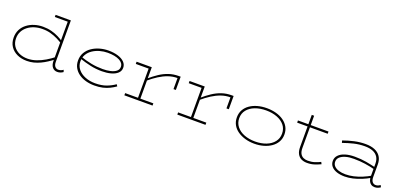

<svg xmlns="http://www.w3.org/2000/svg" viewBox="15 -1600 5289 2528"><g transform="rotate(20 2659.5 -336.0)"><path d="M346 14Q269 14 209 -14Q149 -42 114.5 -94Q80 -146 80 -218Q80 -280 105 -329Q130 -378 175 -412.5Q220 -447 277 -465Q334 -483 398 -483Q462 -483 517 -468.5Q572 -454 618.5 -430.5Q665 -407 703 -379V-348Q665 -375 617 -399Q569 -423 514 -438Q459 -453 398 -452Q340 -452 288 -435.5Q236 -419 196.5 -388Q157 -357 135 -314.5Q113 -272 113 -219Q113 -158 142.5 -112.5Q172 -67 224.5 -42Q277 -17 346 -17Q407 -18 466 -38Q525 -58 583 -92Q641 -126 695 -169V-134Q658 -105 617 -78Q576 -51 532.5 -30.5Q489 -10 442.5 2Q396 14 346 14ZM773 13Q730 13 704 -18.5Q678 -50 678 -107V-686H711V-107Q711 -61 730 -40Q749 -19 774 -19Q795 -19 812 -25Q829 -31 844 -43L854 -14Q837 -2 817 5.5Q797 13 773 13ZM497 -656V-686H705V-656Z M1292 14Q1229 14 1172.5 -1.5Q1116 -17 1073 -47.5Q1030 -78 1005 -122Q980 -166 980 -223Q980 -287 1008.5 -335.5Q1037 -384 1085.5 -417Q1134 -450 1193.5 -466.5Q1253 -483 1314 -483Q1390 -483 1448 -465Q1506 -447 1539 -413.5Q1572 -380 1572 -335Q1572 -288 1537.5 -257Q1503 -226 1446.5 -211Q1390 -196 1322 -196Q1238 -196 1160.5 -213Q1083 -230 1006 -256L1005 -284Q1083 -257 1160.5 -242Q1238 -227 1322 -227Q1380 -227 1429 -238Q1478 -249 1508.5 -273Q1539 -297 1539 -335Q1539 -390 1478 -421Q1417 -452 1314 -452Q1259 -452 1205 -437Q1151 -422 1107.5 -393Q1064 -364 1038.5 -321.5Q1013 -279 1013 -223Q1013 -161 1050.5 -114.5Q1088 -68 1151.5 -42.5Q1215 -17 1292 -17Q1382 -17 1447 -41Q1512 -65 1566 -103L1582 -78Q1545 -52 1502.5 -31Q1460 -10 1409 2Q1358 14 1292 14Z M1913 -277V-308Q1974 -361 2033.5 -400.5Q2093 -440 2157.5 -462Q2222 -484 2295 -484H2323V-298H2290V-453Q2224 -453 2162 -431.5Q2100 -410 2038.5 -371Q1977 -332 1913 -277ZM1710 0V-31H2105V0ZM1890 0V-471H1923V0ZM1710 -440V-471H1923V-440Z M2655 -277V-308Q2716 -361 2775.5 -400.5Q2835 -440 2899.5 -462Q2964 -484 3037 -484H3065V-298H3032V-453Q2966 -453 2904 -431.5Q2842 -410 2780.5 -371Q2719 -332 2655 -277ZM2452 0V-31H2847V0ZM2632 0V-471H2665V0ZM2452 -440V-471H2665V-440Z M3534 14Q3464 14 3404 -3.5Q3344 -21 3298 -53Q3252 -85 3226.5 -131Q3201 -177 3201 -235Q3201 -294 3226.5 -340Q3252 -386 3298 -418Q3344 -450 3404 -466.5Q3464 -483 3534 -483Q3603 -483 3663.5 -466.5Q3724 -450 3769.5 -418Q3815 -386 3841 -340Q3867 -294 3867 -235Q3867 -177 3841 -131Q3815 -85 3769.5 -53Q3724 -21 3663.5 -3.5Q3603 14 3534 14ZM3534 -17Q3620 -17 3688 -43.5Q3756 -70 3795 -119.5Q3834 -169 3834 -235Q3834 -303 3795 -351.5Q3756 -400 3688 -426Q3620 -452 3534 -452Q3448 -452 3380 -426Q3312 -400 3273 -351.5Q3234 -303 3234 -235Q3234 -169 3273 -119.5Q3312 -70 3380 -43.5Q3448 -17 3534 -17Z M4273 14Q4228 14 4193 -2.5Q4158 -19 4137.5 -56Q4117 -93 4117 -154V-602H4150V-152Q4150 -100 4167 -70.5Q4184 -41 4212 -29Q4240 -17 4272 -17Q4325 -17 4368.5 -31Q4412 -45 4446 -63L4460 -35Q4424 -18 4377 -2Q4330 14 4273 14ZM3971 -440V-471H4399V-440Z M5219 10Q5190 10 5168.5 -4.5Q5147 -19 5135.5 -45.5Q5124 -72 5124 -110V-284Q5124 -340 5100 -377.5Q5076 -415 5030 -434Q4984 -453 4917 -453Q4836 -453 4763 -435Q4690 -417 4616 -391L4607 -422Q4684 -450 4761.5 -467Q4839 -484 4917 -484Q4992 -484 5045.5 -461.5Q5099 -439 5128 -394.5Q5157 -350 5157 -284V-110Q5157 -65 5175.5 -43Q5194 -21 5221 -21Q5241 -21 5256.5 -27.5Q5272 -34 5286 -44L5299 -17Q5284 -6 5263.5 2Q5243 10 5219 10ZM4800 13Q4736 13 4687 -3.5Q4638 -20 4611 -52Q4584 -84 4584 -128Q4584 -175 4616 -209Q4648 -243 4705.5 -261Q4763 -279 4840 -279Q4928 -279 5001 -266Q5074 -253 5142 -236V-207Q5072 -226 4996.5 -237Q4921 -248 4840 -248Q4775 -249 4725 -235Q4675 -221 4646 -194.5Q4617 -168 4617 -129Q4617 -94 4640 -69Q4663 -44 4704.5 -31Q4746 -18 4800 -18Q4855 -18 4912.5 -31Q4970 -44 5028 -68Q5086 -92 5142 -125V-94Q5088 -62 5029.5 -38Q4971 -14 4912.5 -0.5Q4854 13 4800 13Z"/></g></svg>

Font: BioRhyme SemiExpanded ExtraLight
Style: Regular
Weight: 250
Width: 6
Designer: Aoife Mooney
Foundry: Aoife Mooney Type
Version: Version 1.600;gftools[0.9.33]